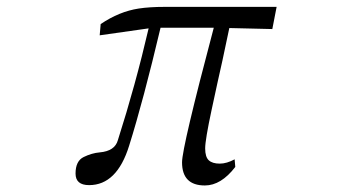

<svg xmlns="http://www.w3.org/2000/svg" viewBox="-20 -534 1040 567"><path d="M203.1 -21.5Q203.1 -58.6 227.1 -70.3Q251 -82 274.4 -84Q319.3 -87.9 328.1 -120.1Q379.9 -282.2 418.9 -450.2L274.4 -429.7L277.3 -462.9Q332 -500 389.6 -508.8Q421.9 -513.7 466.8 -513.7H796.9L784.2 -448.2L657.2 -451.2Q648.4 -409.2 636.7 -354.5Q624 -298.8 605 -210Q585.9 -121.1 585.9 -95.7Q585.9 -70.3 596.7 -60.5Q607.4 -50.8 628.9 -50.8Q649.4 -50.8 672.9 -63.5L674.8 -41Q632.8 13.7 585 13.7Q517.6 13.7 517.6 -54.7Q517.6 -98.6 611.3 -452.1H454.1Q403.3 -237.3 361.3 -103.5Q325.2 12.7 243.2 12.7Q203.1 12.7 203.1 -21.5ZM318.4 -82ZM414.1 -429.7ZM656.2 -448.2Z"/></svg>

Font: GenEi Koburi Mincho v6
Style: Regular
Weight: 400
Designer: o_tamon (Modified)
Foundry: o_tamon / Adobe Systems Incorporated
Version: Version 6.1